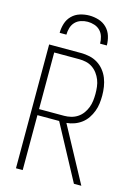

<svg xmlns="http://www.w3.org/2000/svg" viewBox="-140 -1028 779 1101"><g transform="rotate(15 250.0 -477.5)"><path d="M69 0V-735H258Q284 -735 309.5 -729.5Q335 -724 357 -710.5Q379 -697 395.5 -676.5Q412 -656 421.5 -632Q431 -608 435 -582Q439 -556 439 -530Q439 -506 436 -482.5Q433 -459 424.5 -436.5Q416 -414 402.5 -394Q389 -374 370 -359.5Q351 -345 328 -336.5Q305 -328 281 -326L457 0H413L238 -326H109V0ZM109 -362H258Q278 -362 298.5 -367Q319 -372 336.5 -383.5Q354 -395 366.5 -412Q379 -429 386.5 -448.5Q394 -468 396.5 -489Q399 -510 399 -530Q399 -551 396.5 -572Q394 -593 386.5 -612Q379 -631 366.5 -648Q354 -665 336.5 -677Q319 -689 298.5 -693.5Q278 -698 258 -698H109ZM110 -815Q110 -843 118.5 -870.5Q127 -898 147 -918Q167 -938 194.5 -946.5Q222 -955 250 -955Q278 -955 305.5 -946.5Q333 -938 353 -918Q373 -898 381.5 -870.5Q390 -843 390 -815H350Q350 -835 344 -855.5Q338 -876 324 -890.5Q310 -905 290 -911.5Q270 -918 250 -918Q230 -918 210 -911.5Q190 -905 176 -890.5Q162 -876 156 -855.5Q150 -835 150 -815Z"/></g></svg>

Font: Iosevka SS04 Extralight
Style: Regular
Weight: 200
Monospace: yes
Designer: Belleve Invis
Foundry: Belleve Invis
Version: Version 19.0.0; ttfautohint (v1.8.4)